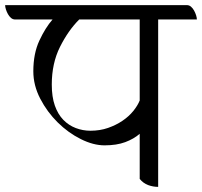

<svg xmlns="http://www.w3.org/2000/svg" viewBox="-59 -722 788 749"><path d="M558 -646V7Q538 7 519 0Q500 -7 486 -24V-200Q463 -180 429.5 -167.5Q396 -155 349 -155Q305 -155 256 -179.5Q207 -204 166 -244.5Q125 -285 98 -337Q71 -389 71 -444Q71 -513 94.5 -563.5Q118 -614 146 -646H0Q-9 -646 -16 -652Q-23 -658 -28 -667Q-33 -676 -36 -685.5Q-39 -695 -39 -702H670Q679 -702 686 -696Q693 -690 698 -681Q703 -672 706 -662.5Q709 -653 709 -646ZM294 -212Q331 -212 362.5 -223Q394 -234 419 -251Q444 -268 461 -289Q478 -310 486 -330V-646H250Q207 -603 175 -539Q143 -475 143 -392Q143 -344 155 -310Q167 -276 188 -254.5Q209 -233 236.5 -222.5Q264 -212 294 -212Z"/></svg>

Font: Gotu
Style: Regular
Weight: 400
Designer: Sarang Kulkarni & Kailash Malviya
Foundry: Ek Type
Version: Version 2.320;hotconv 1.0.109;makeotfexe 2.5.65596; ttfautoh